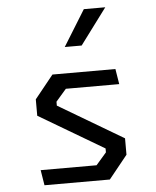

<svg xmlns="http://www.w3.org/2000/svg" viewBox="-56 -853 731 900"><g transform="rotate(-5 310.0 -403.0)"><path d="M105 -72H368L417 -128.5V-146.8L111.2 -327.5V-404.7L199 -513.7H495.3L507 -441.7H255.8L206.8 -385.2V-366.8L512 -186.2V-109L424.2 0H116.7ZM473.2 -806.2H372.3L267.8 -637.2H347.3Z"/></g></svg>

Font: Monaspace Krypton Var ExLight
Style: Regular
Weight: 200
Designer: Riley Cran and the Lettermatic Team
Version: Version 1.200 (Monaspace Krypton Var)